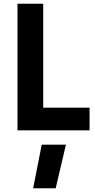

<svg xmlns="http://www.w3.org/2000/svg" viewBox="-20 -700 512 1031"><path d="M461 -122V0H74V-680H212V-122ZM204 77H334L279 311H158Z"/></svg>

Font: Cairo
Style: Bold
Weight: 700
Designer: Mohamed Gaber
Foundry: Kief Type Foundry
Version: Version 2.100